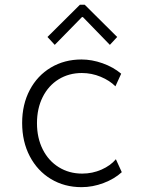

<svg xmlns="http://www.w3.org/2000/svg" viewBox="-20 -770 602 796"><path d="M71.8 -260.3Q71.8 -336.9 103.3 -396.7Q134.8 -456.5 190.9 -490Q247.1 -523.4 317.9 -523.4Q360.8 -523.4 405 -507.8Q449.2 -492.2 482.4 -464.4L458.5 -412.1Q435.1 -436 397.5 -451.7Q359.9 -467.3 319.3 -467.3Q265.6 -467.3 223.1 -441.2Q180.7 -415 157 -367.7Q133.3 -320.3 133.3 -259.3Q133.3 -198.2 157.2 -150.6Q181.2 -103 223.9 -76.7Q266.6 -50.3 320.8 -50.3Q363.3 -50.3 400.9 -66.9Q438.5 -83.5 460.4 -109.9L484.9 -56.2Q454.6 -28.3 409.4 -11.2Q364.3 5.9 317.9 5.9Q247.1 5.9 191.2 -27.8Q135.3 -61.5 103.5 -122.1Q71.8 -182.6 71.8 -260.3ZM176.8 -616.7 311.5 -750.5H331.1L465.8 -616.7L435.5 -584L323.7 -699.2H319.8L207 -584Z"/></svg>

Font: Reddit Mono Light
Style: Regular
Weight: 300
Monospace: yes
Designer: Stephen Hutchings
Foundry: Reddit
Version: Version 1.011